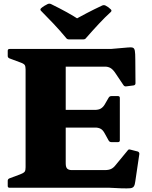

<svg xmlns="http://www.w3.org/2000/svg" viewBox="-20 -1020 827 1043"><path d="M582 -969Q589 -962 582 -955Q551 -927 517 -890.5Q483 -854 448 -814Q443 -806 432 -806H355Q344 -806 339 -814Q305 -855 269 -893Q233 -931 203 -961Q196 -968 203 -975Q211 -982 220.5 -988Q230 -994 239 -998Q248 -1002 257 -998Q306 -974 343 -953.5Q380 -933 412 -912H383Q414 -929 452 -949Q490 -969 535 -990Q544 -994 553 -990Q561 -986 568 -981Q575 -976 582 -969ZM119 0V-754H337V-133Q337 -111 345.5 -103.5Q354 -96 370 -96H549Q571 -96 584 -102.5Q597 -109 607 -122L673 -202Q678 -211 689 -207L728 -197Q737 -194 737 -184L715 -35Q713 -17 707.5 -8Q702 1 687.5 2.5Q673 4 640 3L576 0ZM585 -248Q575 -248 570 -257L549 -295Q539 -314 526.5 -320.5Q514 -327 498 -327H337V-423H494Q516 -423 528 -430.5Q540 -438 548 -451L570 -489Q575 -498 585 -498H621Q631 -498 631 -488V-258Q631 -248 621 -248ZM667 -551Q657 -549 651 -557L604 -627Q591 -645 578.5 -651.5Q566 -658 550 -658H337V-754H582L674 -762Q693 -764 701.5 -761Q710 -758 712.5 -744Q715 -730 715 -697L716 -568Q716 -558 706 -556ZM32 0Q22 0 22 -10V-38Q22 -47 31 -51L90 -73Q110 -81 114.5 -88Q119 -95 119 -111V-201H337V0ZM22 -744Q22 -754 32 -754H337V-553H119V-643Q119 -659 114.5 -666.5Q110 -674 90 -681L31 -703Q22 -707 22 -716Z"/></svg>

Font: Hahmlet Black
Style: Regular
Weight: 900
Version: Version 1.002